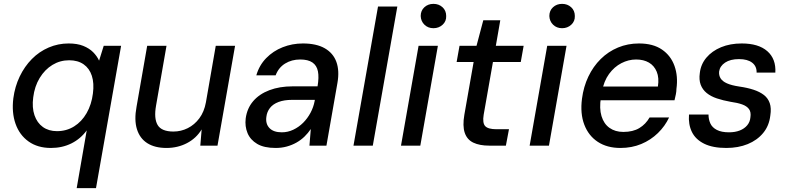

<svg xmlns="http://www.w3.org/2000/svg" viewBox="-20 -754 4079 994"><path d="M377 220 429 -79Q397 -35 349.5 -11.5Q302 12 244 12Q175 12 128 -21.5Q81 -55 60.5 -113Q40 -171 49 -245Q57 -306 82 -358Q107 -410 145 -448.5Q183 -487 232 -508Q281 -529 335 -529Q380 -529 411 -516.5Q442 -504 462 -484Q482 -464 493 -440L517 -517H607L477 220ZM275 -75Q324 -75 363.5 -99.5Q403 -124 428.5 -168.5Q454 -213 461 -270Q468 -323 455.5 -361.5Q443 -400 413 -421Q383 -442 338 -442Q291 -442 251.5 -418Q212 -394 185.5 -350.5Q159 -307 152 -250Q145 -197 158.5 -157.5Q172 -118 202 -96.5Q232 -75 275 -75Z M842 12Q782 12 743 -12.5Q704 -37 689 -85Q674 -133 687 -202L742 -517H842L788 -208Q776 -141 796 -107Q816 -73 878 -73Q917 -73 952 -90.5Q987 -108 1012 -141.5Q1037 -175 1046 -224L1097 -517H1197L1106 0H1017L1024 -84Q996 -38 948 -13Q900 12 842 12Z M1407 12Q1347 12 1311.5 -9Q1276 -30 1261.5 -65Q1247 -100 1252 -141Q1259 -193 1290.5 -230Q1322 -267 1374.5 -287Q1427 -307 1495 -307H1624Q1632 -354 1626 -384.5Q1620 -415 1597.5 -430.5Q1575 -446 1534 -446Q1490 -446 1456 -425Q1422 -404 1407 -364H1307Q1322 -416 1358 -453Q1394 -490 1443.5 -509.5Q1493 -529 1548 -529Q1618 -529 1661.5 -504Q1705 -479 1721.5 -433.5Q1738 -388 1727 -325L1670 0H1582L1589 -86Q1575 -65 1556.5 -47Q1538 -29 1515 -16Q1492 -3 1465 4.5Q1438 12 1407 12ZM1439 -69Q1470 -69 1498.5 -82.5Q1527 -96 1549.5 -118.5Q1572 -141 1587.5 -170Q1603 -199 1609 -231L1610 -237H1492Q1451 -237 1422 -226Q1393 -215 1377.5 -195Q1362 -175 1359 -149Q1354 -113 1375 -91Q1396 -69 1439 -69Z M1810 0 1937 -720H2037L1910 0Z M2056 0 2147 -517H2247L2156 0ZM2224 -608Q2196 -608 2177.5 -626Q2159 -644 2158 -671Q2158 -699 2177 -716.5Q2196 -734 2224 -734Q2252 -734 2271 -716.5Q2290 -699 2290 -671Q2291 -644 2271.5 -626Q2252 -608 2224 -608Z M2513 0Q2463 0 2430.5 -15.5Q2398 -31 2386 -66.5Q2374 -102 2384 -160L2432 -433H2344L2359 -517H2447L2482 -649H2570L2547 -517H2691L2676 -433H2532L2484 -160Q2477 -117 2492 -101Q2507 -85 2550 -85H2615L2599 0Z M2722 0 2813 -517H2913L2822 0ZM2890 -608Q2862 -608 2843.5 -626Q2825 -644 2824 -671Q2824 -699 2843 -716.5Q2862 -734 2890 -734Q2918 -734 2937 -716.5Q2956 -699 2956 -671Q2957 -644 2937.5 -626Q2918 -608 2890 -608Z M3192 12Q3123 12 3075 -19.5Q3027 -51 3005 -108.5Q2983 -166 2993 -243Q3001 -305 3026 -357.5Q3051 -410 3090 -448.5Q3129 -487 3179.5 -508Q3230 -529 3288 -529Q3361 -529 3407 -497.5Q3453 -466 3472 -412.5Q3491 -359 3482 -294Q3482 -281 3479 -266Q3476 -251 3472 -235H3064L3077 -306H3386Q3393 -351 3380 -382.5Q3367 -414 3339.5 -430Q3312 -446 3273 -446Q3234 -446 3197 -427Q3160 -408 3133 -371Q3106 -334 3096 -278L3091 -249Q3082 -193 3094 -153Q3106 -113 3135.5 -92Q3165 -71 3207 -71Q3257 -71 3290 -91Q3323 -111 3343 -146H3444Q3423 -101 3386 -65Q3349 -29 3300 -8.5Q3251 12 3192 12Z M3740 12Q3670 12 3625.5 -10Q3581 -32 3562 -71Q3543 -110 3547 -161H3648Q3648 -136 3657.5 -115Q3667 -94 3691 -81.5Q3715 -69 3754 -69Q3786 -69 3810 -78.5Q3834 -88 3848.5 -105.5Q3863 -123 3865 -147Q3869 -174 3857.5 -189.5Q3846 -205 3822 -213.5Q3798 -222 3762 -227Q3723 -234 3691.5 -244.5Q3660 -255 3638.5 -272.5Q3617 -290 3607.5 -315.5Q3598 -341 3603 -376Q3608 -421 3637 -455.5Q3666 -490 3713 -509.5Q3760 -529 3820 -529Q3907 -529 3952.5 -489Q3998 -449 3994 -378H3897Q3898 -411 3874 -429.5Q3850 -448 3806 -448Q3761 -448 3734 -430Q3707 -412 3703 -384Q3701 -364 3710.5 -348.5Q3720 -333 3743.5 -322.5Q3767 -312 3807 -306Q3849 -300 3881 -289.5Q3913 -279 3934.5 -262.5Q3956 -246 3965 -220Q3974 -194 3968 -156Q3962 -103 3931 -65.5Q3900 -28 3851 -8Q3802 12 3740 12Z"/></svg>

Font: DM Sans 11pt Medium
Style: Italic
Weight: 500
Italic angle: -10°
Version: Version 4.004;gftools[0.9.30]